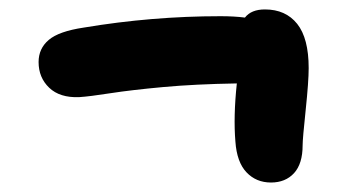

<svg xmlns="http://www.w3.org/2000/svg" viewBox="-20 -576 740 403"><path d="M146 -372.1Q105.5 -370.6 83.3 -391.8Q61 -413.1 61 -445.8Q61 -474.1 82.3 -492.2Q103.5 -510.3 155.8 -518.1Q298.8 -542 442.9 -542Q471.7 -542 494.1 -539.1Q507.3 -556.2 536.1 -556.2Q579.6 -556.2 603.8 -525.9Q627.9 -495.6 627.9 -433.1Q627.9 -405.3 621.6 -345Q615.2 -284.7 615.2 -271Q615.2 -232.4 597.2 -212.6Q579.1 -192.9 548.8 -192.9Q517.6 -192.9 497.3 -214.4Q477.1 -235.8 474.1 -278.8Q469.7 -331.5 477.1 -400.9Q389.2 -399.4 322.8 -393.3Q256.3 -387.2 212.2 -380.4Q168 -373.5 146 -372.1Z"/></svg>

Font: Shantell Sans Irregular Bouncy
Style: Bold
Weight: 700
Designer: Stephen Nixon, Anya Danilova, Shantell Martin
Foundry: Arrow Type
Version: Version 1.006;[9816181b4]